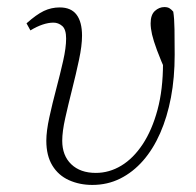

<svg xmlns="http://www.w3.org/2000/svg" viewBox="-20 -510 554 543"><path d="M241 13Q205 13 175 -0.5Q145 -14 128 -42Q111 -70 111 -112Q111 -139 119.5 -178Q128 -217 139 -258.5Q150 -300 158.5 -337.5Q167 -375 167 -401Q167 -427 156 -436.5Q145 -446 131 -446Q117 -446 100.5 -440.5Q84 -435 66 -424L55 -444Q83 -469 104 -479Q125 -489 149 -489Q181 -489 196.5 -468.5Q212 -448 212 -409Q212 -381 203.5 -341Q195 -301 184 -257.5Q173 -214 164.5 -176Q156 -138 156 -112Q156 -70 181.5 -45.5Q207 -21 251 -21Q289 -21 323 -41.5Q357 -62 383.5 -102Q410 -142 425.5 -199.5Q441 -257 441 -331Q441 -347 440.5 -361.5Q440 -376 440 -392L457 -358L453 -298Q434 -341 424 -368Q414 -395 410 -412.5Q406 -430 406 -444Q406 -468 418 -479Q430 -490 445 -490Q454 -490 459.5 -486.5Q465 -483 470 -477Q473 -459 473.5 -427Q474 -395 474 -355Q474 -290 463.5 -234.5Q453 -179 433 -133.5Q413 -88 384.5 -55.5Q356 -23 320 -5Q284 13 241 13Z"/></svg>

Font: Source Serif 4 18pt Light
Style: Italic
Weight: 300
Italic angle: -12°
Designer: Frank Grießhammer
Foundry: Adobe Systems Incorporated
Version: Version 4.004;hotconv 1.0.116;makeotfexe 2.5.65601